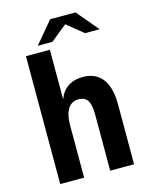

<svg xmlns="http://www.w3.org/2000/svg" viewBox="-134 -1016 871 1102"><g transform="rotate(-15 301.0 -464.5)"><path d="M165 -799.8 272.9 -928.7H423.8L532.7 -799.8H445.8L348.6 -878.4L252 -799.8ZM84 0V-759.8H226.1V-464.8Q241.7 -510.3 278.1 -535.2Q314.5 -560.1 366.7 -560.1Q443.8 -560.1 483.4 -508.3Q522.9 -456.5 522.9 -355V0H380.9V-333Q380.9 -392.1 364.3 -417.5Q347.7 -442.9 310.1 -442.9Q270 -442.9 248 -408.7Q226.1 -374.5 226.1 -313V0Z"/></g></svg>

Font: Hack
Style: Bold
Weight: 700
Monospace: yes
Designer: Christopher Simpkins
Foundry: Christopher Simpkins
Version: Version 2.017